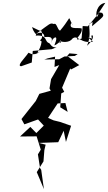

<svg xmlns="http://www.w3.org/2000/svg" viewBox="-20 -1216 756 1342"><path d="M344 -931C346 -949 397 -987 360 -899C407 -915 440 -980 380 -979C436 -913 380 -901 402 -929C413 -921 466 -916 485 -945C523 -979 543 -906 631 -926C557 -978 634 -936 622 -950C606 -990 667 -967 588 -896C626 -984 590 -1033 610 -1056C696 -1066 621 -1092 624 -1033C706 -1104 711 -1101 694 -1126C650 -1133 681 -1131 658 -1097C645 -1113 656 -1188 716 -1196L661 -1112L594 -1032L558 -1034L550 -946C470 -923 565 -974 550 -1018C513 -1024 458 -1008 478 -1056C505 -1014 481 -1049 466 -1086C462 -1096 459 -1072 400 -1002C381 -1006 377 -1060 357 -1048C329 -1057 334 -1054 235 -981C270 -971 228 -949 204 -1027C270 -994 293 -984 313 -994C263 -1045 252 -951 268 -1008C292 -914 238 -948 271 -926C264 -861 217 -832 261 -856C207 -815 181 -854 178 -846C154 -810 94 -755 128 -753L202 -779L209 -860L341 -872L376 -886C341 -879 332 -911 323 -915C289 -924 316 -974 230 -967C231 -992 291 -999 290 -957C320 -958 357 -966 337 -911L360 -979ZM503 -825 430 -821 394 -802 290 -800 313 -808 365 -820 361 -748 394 -761 337 -663 326 -598 335 -582 255 -560 230 -510 130 -384 150 -347 246 -381 286 -338 234 -286 192 -329 120 -262 236 -263 265 -170 245 -137 260 -41 268 -29 287 106 237 -13 284 -88 290 -166 299 -205 250 -217 387 -222 425 -302 441 -224 477 -337 399 -364 354 -375 316 -392 383 -493 437 -496 453 -434 401 -466 408 -563 429 -574 414 -603 471 -738 476 -730 534 -761 450 -825 465 -843 523 -838Z"/></svg>

Font: Hussar Lance
Style: ExBdObl
Weight: 700
Foundry: Cannot Into Space Fonts, PlusOne Fonts
Version: Version 2.270